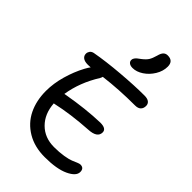

<svg xmlns="http://www.w3.org/2000/svg" viewBox="-289 -1094 1204 1204"><g transform="rotate(45 313.0 -491.5)"><path d="M350.1 -777.8Q331.1 -777.8 320.1 -786.1Q309.1 -794.4 309.1 -808.1Q309.1 -817.9 315.2 -826.4Q321.3 -835 326.9 -839.6Q332.5 -844.2 351.1 -857.9Q375.5 -877 385.7 -893.8Q396 -910.6 404.8 -941.9Q411.6 -968.8 422.9 -979.5Q434.1 -990.2 451.2 -990.2Q501 -990.2 501 -939.9Q501 -899.9 477.8 -861.8Q454.6 -823.7 419.7 -800.8Q384.8 -777.8 350.1 -777.8ZM164.1 -272.9 158.2 -272Q164.1 -184.6 217 -131.8Q270 -79.1 353 -79.1Q400.4 -79.1 437.7 -85.4Q475.1 -91.8 492.7 -99.1Q510.3 -106.4 525.1 -112.8Q540 -119.1 547.9 -119.1Q580.1 -119.1 580.1 -85Q580.1 -48.8 521 -21Q461.9 6.8 356 6.8Q265.6 6.8 199.7 -32.5Q133.8 -71.8 100.8 -138.9Q67.9 -206.1 67.9 -293Q67.9 -358.9 88.1 -429.9Q108.4 -501 140.1 -560.1Q154.3 -585.9 162.1 -595.2Q153.3 -594.2 137.2 -594.2Q109.4 -594.2 94.7 -605.2Q80.1 -616.2 80.1 -634.8Q80.1 -647 87.6 -658Q95.2 -668.9 111.8 -672.9Q202.6 -689.5 321 -699.2Q439.5 -709 525.9 -709Q552.7 -709 565.9 -698.5Q579.1 -688 579.1 -669.9Q579.1 -648.4 566.4 -635.7Q553.7 -623 527.8 -623Q385.7 -623 257.8 -606.9Q256.8 -601.1 251 -589.8Q181.6 -479 163.1 -360.8Q170.9 -362.8 173.8 -362.8Q325.2 -389.6 450.2 -393.1Q503.9 -393.1 503.9 -359.9Q503.9 -311.5 425.8 -308.1Q279.3 -298.8 164.1 -272.9Z"/></g></svg>

Font: Shantell Sans Normal
Style: Regular
Weight: 400
Designer: Stephen Nixon, Anya Danilova, Shantell Martin
Foundry: Arrow Type
Version: Version 1.006;[559af2be0]